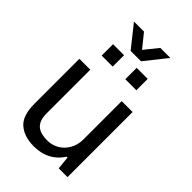

<svg xmlns="http://www.w3.org/2000/svg" viewBox="-267 -991 1097 1097"><g transform="rotate(45 281.0 -442.5)"><path d="M232 12Q156 12 110 -27Q64 -66 64 -163V-526H152V-175Q152 -142 160 -121Q168 -100 183 -88Q198 -76 218.5 -71Q239 -66 263 -66Q301 -66 333 -84Q365 -102 385.5 -136.5Q406 -171 406 -217V-526H494V0H423L415 -79H408Q387 -47 360.5 -27Q334 -7 301.5 2.5Q269 12 232 12ZM141 -629V-721H230V-629ZM332 -629V-721H421V-629ZM134 -897H215L303 -788H259L347 -897H428L323 -765H239Z"/></g></svg>

Font: Archivo SemiBold
Style: Regular
Weight: 400
Version: Version 2.001